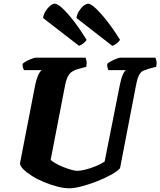

<svg xmlns="http://www.w3.org/2000/svg" viewBox="-20 -1015 864 1035"><path d="M354 0Q324 0 288 -9.5Q252 -19 216 -34Q180 -49 151 -67.5Q122 -86 104.5 -104Q87 -122 88 -136L170 -558Q176 -588 185.5 -609Q195 -630 205 -637H109Q107 -642 104 -650.5Q101 -659 102 -671Q110 -679 124.5 -686.5Q139 -694 153 -699Q167 -704 173 -704H441Q443 -700 446 -688Q449 -676 445 -655L398 -642Q367 -633 353 -614.5Q339 -596 331 -556L253 -153Q264 -143 283 -132.5Q302 -122 324 -113.5Q346 -105 365.5 -99.5Q385 -94 395 -94Q414 -94 441.5 -101Q469 -108 497 -119.5Q525 -131 544 -144L626 -557Q633 -592 642 -612.5Q651 -633 660 -637H564Q563 -640 560 -650Q557 -660 558 -671Q565 -678 579.5 -685.5Q594 -693 608 -698.5Q622 -704 628 -704H818Q820 -699 823 -687Q826 -675 822 -655L781 -644Q765 -639 752 -633.5Q739 -628 729.5 -610Q720 -592 712 -549L627 -108Q613 -92 579 -73Q545 -54 502.5 -37.5Q460 -21 420 -10.5Q380 0 354 0ZM585 -768 392 -918Q395 -937 405.5 -954.5Q416 -972 430 -983.5Q444 -995 456 -995Q469 -995 496 -970Q523 -945 557.5 -901Q592 -857 627 -800Q623 -793 611 -782.5Q599 -772 585 -768ZM406 -768 212 -918Q215 -938 226 -955.5Q237 -973 250.5 -984Q264 -995 276 -995Q290 -995 317 -970Q344 -945 378 -901Q412 -857 447 -800Q443 -793 431.5 -783Q420 -773 406 -768Z"/></svg>

Font: Texturina 12pt Black
Style: Italic
Weight: 900
Italic angle: -11°
Designer: Guillermo Torres Carreño
Foundry: Omnibus-Type
Version: Version 1.002